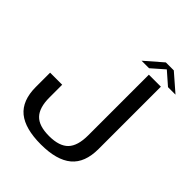

<svg xmlns="http://www.w3.org/2000/svg" viewBox="-221 -911 1040 1040"><g transform="rotate(45 299.0 -390.5)"><path d="M272.5 6C353 6 413 -10.5 452.5 -43.5C492 -76.5 511.5 -128 511.5 -197.5V-675H419.5V-210C419.5 -157 408 -118 385 -94C362 -70 324.5 -57.5 272.5 -57.5C220 -57.5 182.5 -69.5 160 -93.5C137.5 -117 126 -155 126 -206V-304.5H33.5V-195C33.5 -125.5 53.5 -74.5 93 -42C132.5 -10 192.5 6 272.5 6ZM338 -700.5H395.5L468 -764L540.5 -700.5H598L498.5 -787H437.5Z"/></g></svg>

Font: Anybody
Style: Regular
Weight: 400
Designer: Tyler Finck
Foundry: Etcetera Type Company
Version: Version 1.110